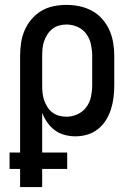

<svg xmlns="http://www.w3.org/2000/svg" viewBox="-20 -548 540 783"><path d="M62 215V141H19V74H62V-320Q62 -347 66 -373.5Q70 -400 80.5 -424.5Q91 -449 108.5 -469.5Q126 -490 148.5 -503.5Q171 -517 197.5 -522.5Q224 -528 251 -528Q278 -528 304.5 -522.5Q331 -517 355 -504Q379 -491 397 -470.5Q415 -450 426 -425.5Q437 -401 441.5 -374Q446 -347 446 -320V-200Q446 -175 443 -150.5Q440 -126 432.5 -102.5Q425 -79 412 -58Q399 -37 379.5 -21.5Q360 -6 336 1Q312 8 287 8Q265 8 243 2Q221 -4 203.5 -17Q186 -30 173 -48.5Q160 -67 152 -88V74H254V141H152V215ZM251 -72Q274 -72 296 -82Q318 -92 332 -111Q346 -130 351 -153.5Q356 -177 356 -200V-320Q356 -343 351 -366.5Q346 -390 332.5 -409Q319 -428 297 -438Q275 -448 251 -448Q236 -448 221 -444Q206 -440 194 -430.5Q182 -421 173.5 -408Q165 -395 160 -380.5Q155 -366 153.5 -350.5Q152 -335 152 -320V-200Q152 -185 153.5 -169.5Q155 -154 160 -139.5Q165 -125 173 -112Q181 -99 193.5 -89.5Q206 -80 221 -76Q236 -72 251 -72Z"/></svg>

Font: Iosevka Curly Medium
Style: Regular
Weight: 500
Monospace: yes
Designer: Belleve Invis
Foundry: Belleve Invis
Version: Version 22.1.2; ttfautohint (v1.8.4)